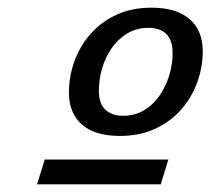

<svg xmlns="http://www.w3.org/2000/svg" viewBox="-20 -731 548 500"><path d="M76.5 -251 96.5 -315.5H418.5L398.5 -251ZM375 -711Q439.5 -711 473.8 -681.2Q508 -651.5 508 -597.5Q508 -556.5 493.8 -517Q479.5 -477.5 452 -446Q424.5 -414.5 384.2 -395.8Q344 -377 292 -377Q227 -377 193.2 -406.8Q159.5 -436.5 159.5 -490Q159.5 -531.5 173.5 -570.8Q187.5 -610 215 -641.8Q242.5 -673.5 282.5 -692.2Q322.5 -711 375 -711ZM300.5 -429.5Q331 -429.5 355 -443.8Q379 -458 395.5 -482Q412 -506 420.8 -534.8Q429.5 -563.5 429.5 -593Q429.5 -626.5 413 -642.5Q396.5 -658.5 366.5 -658.5Q336 -658.5 312 -644.2Q288 -630 271.2 -606Q254.5 -582 246 -553.2Q237.5 -524.5 237.5 -495Q237.5 -461 254.5 -445.2Q271.5 -429.5 300.5 -429.5Z"/></svg>

Font: Newsreader 8pt
Style: Italic
Weight: 400
Italic angle: -17°
Version: Version 1.003